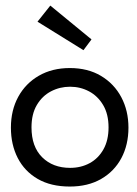

<svg xmlns="http://www.w3.org/2000/svg" viewBox="-20 -672 503 704"><path d="M236 12Q166.5 12 118.2 -16Q70 -44 45 -92.8Q20 -141.5 20 -204Q20 -268 47 -317.2Q74 -366.5 122.8 -394.5Q171.5 -422.5 236 -422.5Q302 -422.5 350.2 -393.8Q398.5 -365 424.8 -315.5Q451 -266 451 -204Q451 -141 425 -92.2Q399 -43.5 350.8 -15.8Q302.5 12 236 12ZM237 -56.5Q277 -56.5 308.8 -73.8Q340.5 -91 359.2 -124.2Q378 -157.5 378 -205Q378 -253.5 358.2 -286.8Q338.5 -320 306.5 -337Q274.5 -354 237 -354Q199.5 -354 167.2 -337.2Q135 -320.5 115.2 -287.2Q95.5 -254 95.5 -205Q95.5 -134 134.8 -95.2Q174 -56.5 237 -56.5ZM286 -488 117.5 -592.5 164.5 -651.5 315.5 -527.5Z"/></svg>

Font: Lucymar Sans
Style: Regular
Weight: 400
Foundry: The League of Moveable Type (original font) / Main changes by Cristiano Sobral with portions from Mirco Monsees
Version: Version 2.001;August 30, 2020;FontCreator 13.0.0.2681 64-bit